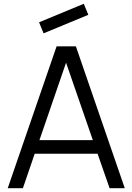

<svg xmlns="http://www.w3.org/2000/svg" viewBox="-20 -995 700 1015"><path d="M446.9 -916.7 422.9 -975 186.5 -877.1 210.4 -818.8ZM559.4 0H639.6L381.2 -750H279.2L20.8 0H101L163.5 -182.3H495.8ZM188.5 -254.2 329.2 -663.5 470.8 -254.2Z"/></svg>

Font: Manrope3
Style: Regular
Weight: 400
Width: 4
Designer: Mikhail Sharanda
Foundry: Mikhail Sharanda
Version: Version 3.000;PS 003.000;hotconv 1.0.88;makeotf.lib2.5.64775